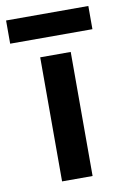

<svg xmlns="http://www.w3.org/2000/svg" viewBox="-139 -715 489 762"><g transform="rotate(-10 106.0 -334.0)"><path d="M-59.5 -667.5H272V-574H-59.5ZM48.5 -500H171.5V0H48.5Z"/></g></svg>

Font: Overused Grotesk SemiBold
Style: Regular
Weight: 610
Version: Version 0.004